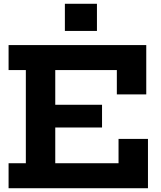

<svg xmlns="http://www.w3.org/2000/svg" viewBox="-20 -998 852 1018"><path d="M521 -442.5V-322H199V-442.5ZM608.5 -261.5H764.5V0H25.5V-132.5H117V-626.5H25.5V-759H755.5V-497.5H599.5V-626.5H273V-132.5H608.5ZM324 -978H494V-834H324Z"/></svg>

Font: Hepta Slab
Style: Bold
Weight: 700
Designer: Michael LaGattuta
Foundry: Michael LaGattuta
Version: Version 1.100